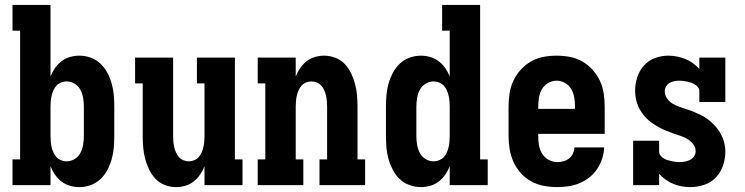

<svg xmlns="http://www.w3.org/2000/svg" viewBox="-20 -755 3040 783"><path d="M303 8Q284 8 265 2.5Q246 -3 230.5 -15Q215 -27 204 -43Q193 -59 186 -77V0H31V-105H62V-630H31V-735H186V-443Q193 -461 204 -477Q215 -493 230.5 -505Q246 -517 265 -522.5Q284 -528 303 -528Q327 -528 349.5 -520Q372 -512 389.5 -495.5Q407 -479 418 -458Q429 -437 435.5 -414Q442 -391 444 -367.5Q446 -344 446 -320V-200Q446 -176 444 -152.5Q442 -129 435.5 -106Q429 -83 418 -62Q407 -41 389.5 -24.5Q372 -8 349.5 0Q327 8 303 8ZM251 -97Q269 -97 284.5 -106.5Q300 -116 308 -131.5Q316 -147 319 -164.5Q322 -182 322 -200V-320Q322 -338 319 -355.5Q316 -373 308 -388.5Q300 -404 284.5 -413.5Q269 -423 251 -423Q240 -423 229 -418.5Q218 -414 210.5 -406Q203 -398 198 -387Q193 -376 190.5 -365Q188 -354 187 -342.5Q186 -331 186 -320V-200Q186 -189 187 -177.5Q188 -166 190.5 -155Q193 -144 198 -133Q203 -122 210.5 -114Q218 -106 229 -101.5Q240 -97 251 -97Z M698 8Q675 8 652.5 -0.5Q630 -9 614 -26Q598 -43 588 -64Q578 -85 572 -107.5Q566 -130 564 -153.5Q562 -177 562 -200V-415H531V-520H686V-200Q686 -189 687 -177.5Q688 -166 690.5 -155Q693 -144 697.5 -133.5Q702 -123 709.5 -114.5Q717 -106 728 -101.5Q739 -97 750 -97Q761 -97 772 -101.5Q783 -106 790.5 -114.5Q798 -123 802.5 -133.5Q807 -144 809.5 -155Q812 -166 813 -177.5Q814 -189 814 -200V-415H783V-520H938V-105H969V0H814V-77Q807 -59 796 -43Q785 -27 770 -15Q755 -3 736 2.5Q717 8 698 8Z M1031 0V-105H1062V-415H1031V-520H1186V-443Q1193 -461 1204 -477Q1215 -493 1230 -505Q1245 -517 1264 -522.5Q1283 -528 1302 -528Q1325 -528 1347.5 -519.5Q1370 -511 1386 -494Q1402 -477 1412 -456Q1422 -435 1428 -412.5Q1434 -390 1436 -366.5Q1438 -343 1438 -320V-105H1469V0H1283V-105H1314V-320Q1314 -331 1313 -342.5Q1312 -354 1309.5 -365Q1307 -376 1302.5 -386.5Q1298 -397 1290.5 -405.5Q1283 -414 1272 -418.5Q1261 -423 1250 -423Q1239 -423 1228 -418.5Q1217 -414 1209.5 -405.5Q1202 -397 1197.5 -386.5Q1193 -376 1190.5 -365Q1188 -354 1187 -342.5Q1186 -331 1186 -320V-105H1217V0Z M1697 8Q1673 8 1650.5 0Q1628 -8 1610.5 -24.5Q1593 -41 1582 -62Q1571 -83 1564.5 -106Q1558 -129 1556 -152.5Q1554 -176 1554 -200V-320Q1554 -344 1556 -367.5Q1558 -391 1564.5 -414Q1571 -437 1582 -458Q1593 -479 1610.5 -495.5Q1628 -512 1650.5 -520Q1673 -528 1697 -528Q1716 -528 1735 -522.5Q1754 -517 1769.5 -505Q1785 -493 1796 -477Q1807 -461 1814 -443V-630H1783V-735H1938V-105H1969V0H1814V-77Q1807 -59 1796 -43Q1785 -27 1769.5 -15Q1754 -3 1735 2.5Q1716 8 1697 8ZM1749 -97Q1760 -97 1771 -101.5Q1782 -106 1789.5 -114Q1797 -122 1802 -133Q1807 -144 1809.5 -155Q1812 -166 1813 -177.5Q1814 -189 1814 -200V-320Q1814 -331 1813 -342.5Q1812 -354 1809.5 -365Q1807 -376 1802 -387Q1797 -398 1789.5 -406Q1782 -414 1771 -418.5Q1760 -423 1749 -423Q1731 -423 1715.5 -413.5Q1700 -404 1692 -388.5Q1684 -373 1681 -355.5Q1678 -338 1678 -320V-200Q1678 -182 1681 -164.5Q1684 -147 1692 -131.5Q1700 -116 1715.5 -106.5Q1731 -97 1749 -97Z M2252 8Q2225 8 2198 3Q2171 -2 2147 -15Q2123 -28 2104.5 -48.5Q2086 -69 2074.5 -94Q2063 -119 2058.5 -146Q2054 -173 2054 -200V-320Q2054 -347 2058 -374Q2062 -401 2073.5 -425.5Q2085 -450 2103.5 -470.5Q2122 -491 2145.5 -504.5Q2169 -518 2196 -523Q2223 -528 2250 -528Q2277 -528 2304 -523Q2331 -518 2354.5 -504.5Q2378 -491 2396.5 -470.5Q2415 -450 2426.5 -425.5Q2438 -401 2442 -374Q2446 -347 2446 -320V-209H2175V-200Q2175 -181 2178 -163Q2181 -145 2190.5 -129Q2200 -113 2217 -103.5Q2234 -94 2252 -94Q2265 -94 2278 -97.5Q2291 -101 2301 -109Q2311 -117 2316.5 -129Q2322 -141 2323 -154H2444Q2443 -130 2435.5 -107.5Q2428 -85 2415 -65.5Q2402 -46 2383.5 -31.5Q2365 -17 2343.5 -8Q2322 1 2299 4.5Q2276 8 2252 8ZM2175 -311H2325V-320Q2325 -338 2322 -356.5Q2319 -375 2310 -391Q2301 -407 2284.5 -416.5Q2268 -426 2250 -426Q2232 -426 2215.5 -416.5Q2199 -407 2190 -391Q2181 -375 2178 -356.5Q2175 -338 2175 -320Z M2796 8Q2778 8 2760.5 5Q2743 2 2726 -5Q2709 -12 2694.5 -22.5Q2680 -33 2668 -46V0H2562V-181H2668V-136Q2668 -128 2673.5 -121Q2679 -114 2686 -109.5Q2693 -105 2701 -102.5Q2709 -100 2717.5 -98Q2726 -96 2734.5 -95Q2743 -94 2751 -94Q2762 -94 2773 -96Q2784 -98 2794 -103Q2804 -108 2810.5 -117.5Q2817 -127 2817 -138Q2817 -154 2807 -167Q2797 -180 2783.5 -188Q2770 -196 2755 -201Q2740 -206 2725.5 -211Q2711 -216 2696.5 -222Q2682 -228 2668 -235.5Q2654 -243 2641 -252Q2628 -261 2617 -272Q2606 -283 2597 -296Q2588 -309 2582 -323.5Q2576 -338 2573 -353.5Q2570 -369 2570 -385Q2570 -412 2578.5 -439Q2587 -466 2605.5 -487Q2624 -508 2650.5 -518Q2677 -528 2705 -528Q2723 -528 2740.5 -524.5Q2758 -521 2774.5 -514.5Q2791 -508 2805.5 -497.5Q2820 -487 2832 -474V-520H2938V-339H2832V-384Q2832 -392 2826.5 -399Q2821 -406 2814 -410.5Q2807 -415 2799 -417.5Q2791 -420 2783 -422Q2775 -424 2766.5 -425Q2758 -426 2750 -426Q2740 -426 2729.5 -424Q2719 -422 2710 -416.5Q2701 -411 2696 -402Q2691 -393 2691 -382Q2691 -367 2700.5 -353.5Q2710 -340 2723.5 -332Q2737 -324 2752 -319Q2767 -314 2782 -309Q2797 -304 2811.5 -298Q2826 -292 2840 -285Q2854 -278 2866.5 -268.5Q2879 -259 2890 -248Q2901 -237 2910 -224Q2919 -211 2925.5 -196.5Q2932 -182 2935 -166.5Q2938 -151 2938 -136Q2938 -107 2928.5 -79.5Q2919 -52 2899.5 -31.5Q2880 -11 2852.5 -1.5Q2825 8 2796 8Z"/></svg>

Font: Iosevka Curly Slab Extrabold
Style: Regular
Weight: 800
Monospace: yes
Designer: Belleve Invis
Foundry: Belleve Invis
Version: Version 22.1.2; ttfautohint (v1.8.4)